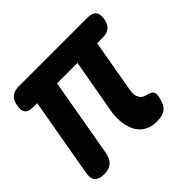

<svg xmlns="http://www.w3.org/2000/svg" viewBox="-138 -708 877 877"><g transform="rotate(-45 300.0 -270.0)"><path d="M414 10Q377 10 352 -5.5Q327 -21 314 -47Q301 -73 297.5 -107Q294 -141 301 -177L347 -436H215L148 -54Q142 -21 124 -5.5Q106 10 73 10Q41 10 27.5 -5.5Q14 -21 20 -54L87 -436H60Q31 -436 20 -450.5Q9 -465 15 -493Q19 -522 36 -536Q53 -550 81 -550H525Q556 -550 568 -535.5Q580 -521 575 -490Q570 -463 554 -449.5Q538 -436 511 -436H474L429 -179Q424 -150 434 -131.5Q444 -113 468 -109Q490 -103 497 -94Q504 -85 501 -67Q493 -24 474 -7Q455 10 414 10Z"/></g></svg>

Font: Maple Mono
Style: Bold Italic
Weight: 700
Italic angle: -10°
Monospace: yes
Designer: subframe7536
Version: Version 7.000